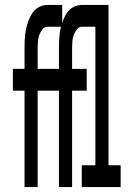

<svg xmlns="http://www.w3.org/2000/svg" viewBox="-20 -755 540 775"><path d="M79 0V-389H32V-477H79V-560Q79 -574 79.5 -588Q80 -602 81.5 -615.5Q83 -629 86 -642Q89 -655 94 -668.5Q99 -682 105.5 -694Q112 -706 122 -715.5Q132 -725 145 -730Q158 -735 172 -735H231V-647H172Q159 -647 150.5 -635.5Q142 -624 138 -612Q134 -600 133 -586.5Q132 -573 132 -560V-477H231V-389H132V0ZM218 0V-389H171V-477H218V-560Q218 -574 218.5 -588Q219 -602 220.5 -615.5Q222 -629 225 -642Q228 -655 233 -668.5Q238 -682 244.5 -694Q251 -706 261 -715.5Q271 -725 284 -730Q297 -735 311 -735H370V-647H311Q298 -647 289.5 -635.5Q281 -624 277 -612Q273 -600 272 -586.5Q271 -573 271 -560V-477H330V-389H271V0ZM310 0V-88H365V-647H317V-735H418V-88H467V0Z"/></svg>

Font: Iosevka Semibold
Style: Regular
Weight: 600
Monospace: yes
Designer: Belleve Invis
Foundry: Belleve Invis
Version: Version 33.2.3; ttfautohint (v1.8.4)